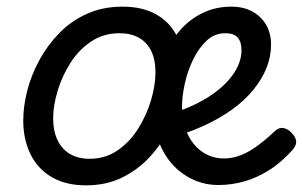

<svg xmlns="http://www.w3.org/2000/svg" viewBox="-20 -539 912 578"><path d="M239 19Q178 19 135.5 -6Q93 -31 71.5 -75.5Q50 -120 50 -176Q50 -219 62 -266Q74 -313 98.5 -358Q123 -403 158.5 -439.5Q194 -476 242 -497.5Q290 -519 349 -519Q409 -519 450.5 -495.5Q492 -472 513 -429.5Q534 -387 534 -331Q534 -291 522.5 -243.5Q511 -196 488 -149.5Q465 -103 429.5 -65Q394 -27 346.5 -4Q299 19 239 19ZM249 -61Q298 -61 335 -87Q372 -113 397 -153.5Q422 -194 435 -238.5Q448 -283 448 -321Q448 -360 435 -386Q422 -412 398 -425.5Q374 -439 340 -439Q291 -439 253.5 -413.5Q216 -388 191 -348Q166 -308 153 -264Q140 -220 140 -183Q140 -144 153.5 -116.5Q167 -89 191.5 -75Q216 -61 249 -61ZM637 18Q602 18 571.5 6Q541 -6 516.5 -27Q492 -48 475 -77Q458 -106 449 -141Q440 -176 440 -215Q440 -259 450.5 -303Q461 -347 480.5 -386Q500 -425 528.5 -455Q557 -485 594.5 -502Q632 -519 676 -519Q713 -519 739.5 -504.5Q766 -490 781 -464.5Q796 -439 796 -405Q796 -369 782.5 -335Q769 -301 743 -269Q717 -237 679 -209.5Q641 -182 591.5 -159.5Q542 -137 481 -121L468 -190Q514 -201 551.5 -217.5Q589 -234 618 -254Q647 -274 667 -296.5Q687 -319 697 -342Q707 -365 707 -387Q707 -413 695.5 -426Q684 -439 658 -439Q626 -439 602 -416.5Q578 -394 561.5 -360Q545 -326 536.5 -288Q528 -250 528 -218Q528 -184 537 -155.5Q546 -127 563 -106Q580 -85 603 -73.5Q626 -62 654 -62Q682 -62 708 -73Q734 -84 759 -103Q784 -122 806 -143Q819 -156 833 -153.5Q847 -151 857 -140Q870 -127 871.5 -114.5Q873 -102 861 -88Q826 -49 789 -26Q752 -3 714 7.5Q676 18 637 18Z"/></svg>

Font: Playwrite NL
Style: Regular
Weight: 400
Designer: Veronika Burian, José Scaglione
Foundry: TypeTogether
Version: Version 1.002